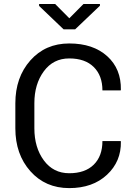

<svg xmlns="http://www.w3.org/2000/svg" viewBox="-20 -941 673 971"><path d="M590.3 -227.5 591.3 -224.6Q593.3 -124.5 521 -57.1Q448.7 10.3 330.1 10.3Q209.5 10.3 133.5 -75.2Q57.6 -160.6 57.6 -292V-418.5Q57.6 -549.8 133.5 -635.5Q209.5 -721.2 330.1 -721.2Q450.7 -721.2 522 -657Q593.3 -592.8 591.3 -486.8L590.3 -483.9H498Q498 -558.6 454.1 -602.1Q410.2 -645.5 330.1 -645.5Q249.5 -645.5 201.7 -580.6Q153.8 -515.6 153.8 -419.4V-292Q153.8 -194.8 201.7 -129.9Q249.5 -64.9 330.1 -64.9Q410.2 -64.9 454.1 -108.2Q498 -151.4 498 -227.5ZM330.6 -848.6 402.3 -920.9H485.4V-912.1L359.9 -792.5H301.8L177.7 -911.1V-920.9H258.8Z"/></svg>

Font: GeogebraSans
Style: Regular
Weight: 400
Designer: Google
Version: Version 1.100140; 2013